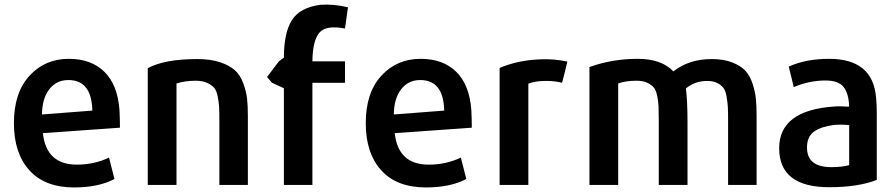

<svg xmlns="http://www.w3.org/2000/svg" viewBox="-20 -805 3930 842"><path d="M506 -245 168 -221Q183 -83 317 -83Q394 -83 458 -114L482 -20Q412 17 305 17Q177 17 109 -58Q41 -133 41 -265Q41 -398 109 -472.5Q177 -547 282 -547Q380 -547 438 -490Q496 -433 504 -322Q506 -284 506 -245ZM385 -320Q382 -454 280 -454Q228 -454 196.5 -414Q165 -374 164 -303Z M1067 6H942V-276Q942 -315 941 -334.5Q940 -354 935 -380.5Q930 -407 919.5 -419.5Q909 -432 888.5 -441.5Q868 -451 838 -451Q792 -451 754 -439V6H628V-506Q702 -546 845 -546Q904 -546 945.5 -532Q987 -518 1010.5 -496.5Q1034 -475 1047 -439.5Q1060 -404 1063.5 -372.5Q1067 -341 1067 -295Z M1493 -442H1350V6H1225V-418L1173 -442L1151 -467L1203 -536L1225 -552Q1225 -661 1260 -716.5Q1295 -772 1385 -784Q1444 -788 1506 -773L1493 -680Q1409 -696 1380 -661Q1351 -626 1350 -536H1493Z M2049 -245 1711 -221Q1726 -83 1860 -83Q1937 -83 2001 -114L2025 -20Q1955 17 1848 17Q1720 17 1652 -58Q1584 -133 1584 -265Q1584 -398 1652 -472.5Q1720 -547 1825 -547Q1923 -547 1981 -490Q2039 -433 2047 -322Q2049 -284 2049 -245ZM1928 -320Q1925 -454 1823 -454Q1771 -454 1739.5 -414Q1708 -374 1707 -303Z M2468 -535Q2458 -491 2445 -442Q2409 -451 2371 -450Q2326 -450 2297 -438V6H2171V-507Q2253 -542 2355 -545Q2411 -547 2468 -535Z M3298 6H3173V-276Q3173 -315 3172 -334.5Q3171 -354 3166.5 -380.5Q3162 -407 3152.5 -419.5Q3143 -432 3125.5 -441Q3108 -450 3081 -450Q3027 -450 2988 -417Q2995 -362 2995 -265V6H2869V-277Q2869 -317 2868 -338.5Q2867 -360 2862 -385Q2857 -410 2846.5 -422Q2836 -434 2817.5 -442.5Q2799 -451 2771 -451Q2725 -451 2691 -439V6H2565V-511Q2665 -547 2776 -547Q2881 -547 2933 -492Q3002 -546 3101 -546Q3153 -546 3190.5 -531.5Q3228 -517 3248.5 -495Q3269 -473 3280.5 -437.5Q3292 -402 3295 -370.5Q3298 -339 3298 -295Z M3825 -16Q3743 16 3617 16Q3397 16 3397 -155Q3397 -322 3640 -338Q3661 -340 3704 -337Q3702 -395 3679.5 -423.5Q3657 -452 3600 -452Q3529 -452 3461 -423L3439 -513Q3514 -547 3616 -547Q3808 -547 3822 -377Q3825 -345 3825 -314ZM3704 -81V-256Q3672 -260 3637 -257Q3581 -250 3550 -228Q3519 -206 3519 -158Q3519 -72 3626 -72Q3674 -72 3704 -81Z"/></svg>

Font: Repo
Style: DemiBold
Weight: 600
Designer: Stefan Peev
Foundry: Context Ltd
Version: Version 001.000